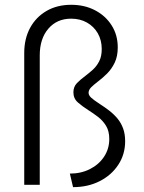

<svg xmlns="http://www.w3.org/2000/svg" viewBox="-20 -767 596 797"><path d="M145 0H80.6V-546.9Q80.6 -606.4 105 -651.4Q129.4 -696.3 173.3 -721.7Q217.3 -747.1 275.4 -747.1Q331.5 -747.1 375 -724.1Q418.5 -701.2 443.6 -661.4Q468.8 -621.6 468.8 -570.3Q468.8 -533.2 456.1 -506.8Q443.4 -480.5 424.3 -461.4Q405.3 -442.4 384.8 -427.2Q369.6 -415.5 358.6 -404.8Q347.7 -394 347.7 -381.8Q347.7 -372.1 357.4 -362.5Q367.2 -353 394 -335.4Q415.5 -321.8 434.6 -306.9Q453.6 -292 468.3 -274.2Q482.9 -256.3 491.2 -233.4Q499.5 -210.4 499.5 -180.7Q499.5 -126.5 471.2 -83.3Q442.9 -40 394 -15.1Q345.2 9.8 283.2 9.8L270 -46.4Q316.4 -46.4 353.5 -65.2Q390.6 -84 412.1 -116.7Q433.6 -149.4 433.6 -189.9Q433.6 -222.7 420.4 -244.4Q407.2 -266.1 387.2 -281.5Q367.2 -296.9 346.2 -310.1Q322.3 -325.2 303.5 -341.6Q284.7 -357.9 284.7 -383.8Q284.7 -406.7 299.3 -421.9Q314 -437 334 -451.7Q350.1 -463.9 365.7 -478Q381.3 -492.2 391.8 -512.7Q402.3 -533.2 402.3 -563.5Q402.3 -600.1 386 -628.7Q369.6 -657.2 341.1 -673.3Q312.5 -689.5 275.4 -689.5Q216.3 -689.5 180.7 -647.9Q145 -606.4 145 -537.1Z"/></svg>

Font: Kumbh Sans Light
Style: Regular
Weight: 300
Version: Version 1.004